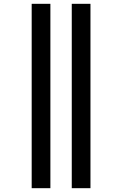

<svg xmlns="http://www.w3.org/2000/svg" viewBox="-20 -843 640 1006"><path d="M356 143V-823H454V143ZM146 143V-823H244V143Z"/></svg>

Font: Iosevka Curly Slab SmBdEx
Style: Regular
Weight: 600
Width: 7
Monospace: yes
Designer: Belleve Invis
Foundry: Belleve Invis
Version: Version 11.1.0; ttfautohint (v1.8.3)